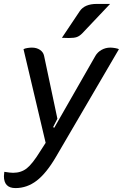

<svg xmlns="http://www.w3.org/2000/svg" viewBox="-34 -752 627 980"><path d="M-14 147Q-14 141 -12 125Q18 130 33 130Q74 130 103 107Q132 84 172 19L199 -23L86 -501Q93 -505 106 -507Q119 -509 129 -509Q153 -509 170 -497.5Q187 -486 191 -467L259 -146L237 -103L243 -100L453 -467Q464 -486 484.5 -497.5Q505 -509 529 -509Q540 -509 554 -506.5Q568 -504 573 -501L252 48Q203 132 153.5 170Q104 208 45 208Q-14 208 -14 147ZM373 -695Q398 -732 460 -732H528L385 -581Q372 -568 358.5 -563Q345 -558 317 -558Q296 -558 282 -559Z"/></svg>

Font: K2D Medium
Style: Italic
Weight: 500
Italic angle: -10°
Designer: Katatrad Aksorn Co.,Ltd.
Foundry: Cadson Demak Co.,Ltd.
Version: Version 1.000; ttfautohint (v1.6)